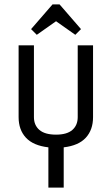

<svg xmlns="http://www.w3.org/2000/svg" viewBox="-20 -857 510 877"><path d="M201 0V-184Q132 -192 98.5 -228Q65 -264 65 -322V-650H135V-322Q135 -285 160 -263.5Q185 -242 236 -242Q286 -242 310.5 -263.5Q335 -285 335 -322V-650H405V-322Q405 -264 372 -228Q339 -192 271 -184V0ZM148 -698 122 -724 220 -837H252L350 -724L324 -698L236 -760Z"/></svg>

Font: Unica One
Style: Regular
Weight: 400
Designer: Eduardo Rodriguez Tunni
Foundry: Eduardo Rodriguez Tunni
Version: Version 2.000; ttfautohint (v1.8.4.7-5d5b);gftools[0.9.23]